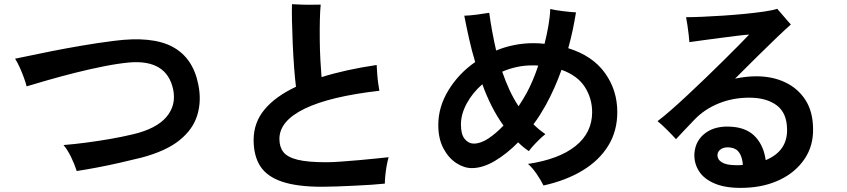

<svg xmlns="http://www.w3.org/2000/svg" viewBox="-20 -844 4040 916"><path d="M346 -28Q336 -60 319 -95Q302 -130 283 -152Q333 -156 390.5 -163.5Q448 -171 505.5 -181Q563 -191 613 -203Q725 -229 773.5 -285.5Q822 -342 806 -418Q775 -561 597 -546Q543 -541 475 -527.5Q407 -514 337.5 -496.5Q268 -479 207.5 -461.5Q147 -444 107 -432Q103 -449 94 -473.5Q85 -498 74 -522.5Q63 -547 52 -564Q74 -568 120 -578Q166 -588 229.5 -600.5Q293 -613 368.5 -626Q444 -639 523 -649Q706 -673 803.5 -620.5Q901 -568 926 -441Q942 -364 921.5 -295.5Q901 -227 836.5 -175Q772 -123 655 -92Q606 -80 551.5 -67.5Q497 -55 444 -45Q391 -35 346 -28Z M1516 47Q1397 47 1325 22.5Q1253 -2 1221.5 -51.5Q1190 -101 1190 -176Q1190 -259 1242 -321.5Q1294 -384 1392 -430Q1387 -470 1383 -524.5Q1379 -579 1376.5 -636.5Q1374 -694 1373 -743.5Q1372 -793 1373 -824Q1391 -823 1418 -822Q1445 -821 1470.5 -821.5Q1496 -822 1510 -822Q1507 -793 1506 -749Q1505 -705 1505.5 -655Q1506 -605 1508.5 -558Q1511 -511 1514 -476Q1571 -494 1637 -508.5Q1703 -523 1777 -534Q1778 -517 1779.5 -494Q1781 -471 1784 -448.5Q1787 -426 1790 -411Q1554 -384 1433.5 -325.5Q1313 -267 1313 -181Q1313 -143 1332 -118.5Q1351 -94 1399.5 -82Q1448 -70 1536 -70Q1564 -70 1606 -73Q1648 -76 1693.5 -80Q1739 -84 1777 -88Q1815 -92 1834 -94Q1829 -77 1824.5 -52Q1820 -27 1818 -4Q1816 19 1816 32Q1789 35 1751 37.5Q1713 40 1670.5 42Q1628 44 1587.5 45.5Q1547 47 1516 47Z M2573 41Q2561 16 2540 -14.5Q2519 -45 2499 -62Q2647 -84 2726 -147.5Q2805 -211 2805 -309Q2805 -374 2770.5 -428.5Q2736 -483 2659 -511Q2643 -466 2624 -423.5Q2605 -381 2583 -341Q2570 -318 2555.5 -295Q2541 -272 2525 -251Q2538 -238 2552 -226.5Q2566 -215 2582 -204Q2569 -194 2553 -178.5Q2537 -163 2523.5 -148Q2510 -133 2503 -123Q2476 -141 2452 -165Q2398 -110 2340.5 -76Q2283 -42 2231 -42Q2194 -42 2157 -66Q2120 -90 2095.5 -136Q2071 -182 2071 -248Q2071 -334 2119.5 -413.5Q2168 -493 2247 -548Q2231 -601 2218.5 -656.5Q2206 -712 2195 -769Q2223 -770 2257 -774.5Q2291 -779 2314 -783Q2320 -738 2328.5 -692.5Q2337 -647 2347 -603Q2388 -620 2433 -629Q2478 -638 2525 -638Q2553 -638 2578 -635Q2589 -679 2596.5 -722Q2604 -765 2605 -801Q2631 -795 2668.5 -790.5Q2706 -786 2728 -785Q2721 -742 2712 -699.5Q2703 -657 2691 -614Q2807 -578 2866 -496Q2925 -414 2925 -309Q2925 -219 2882 -149Q2839 -79 2760 -31Q2681 17 2573 41ZM2241 -159Q2273 -159 2309.5 -183Q2346 -207 2382 -245Q2351 -288 2326 -337.5Q2301 -387 2281 -442Q2234 -401 2206.5 -350Q2179 -299 2179 -250Q2179 -203 2197 -181Q2215 -159 2241 -159ZM2454 -337Q2465 -353 2475 -370Q2485 -387 2494 -403Q2523 -457 2548 -531Q2541 -532 2533.5 -532Q2526 -532 2518 -532Q2480 -532 2444 -524Q2408 -516 2376 -502Q2391 -458 2410 -416.5Q2429 -375 2454 -337Z M3533 52Q3449 55 3394.5 33.5Q3340 12 3315 -27Q3290 -66 3293 -113Q3298 -175 3347 -210.5Q3396 -246 3475 -239Q3546 -233 3585 -190Q3624 -147 3633 -80Q3737 -123 3735 -227Q3734 -306 3685 -342Q3636 -378 3555 -378Q3476 -378 3408.5 -350.5Q3341 -323 3294 -274Q3265 -244 3241 -218.5Q3217 -193 3205 -180Q3188 -199 3162.5 -224.5Q3137 -250 3117 -266Q3144 -286 3181 -318.5Q3218 -351 3261.5 -391.5Q3305 -432 3349 -474.5Q3393 -517 3433.5 -557Q3474 -597 3505.5 -629Q3537 -661 3554 -679Q3535 -678 3499 -673.5Q3463 -669 3420.5 -663.5Q3378 -658 3337.5 -652.5Q3297 -647 3269 -643Q3268 -657 3265.5 -679.5Q3263 -702 3259.5 -724.5Q3256 -747 3253 -762Q3284 -762 3331 -764Q3378 -766 3431 -769.5Q3484 -773 3535 -778Q3586 -783 3626.5 -789Q3667 -795 3688 -802Q3695 -794 3707 -780Q3719 -766 3731.5 -751.5Q3744 -737 3753 -727Q3730 -707 3687.5 -666.5Q3645 -626 3593 -574.5Q3541 -523 3487 -469Q3512 -474 3537 -477Q3562 -480 3588 -480Q3665 -480 3725.5 -451.5Q3786 -423 3822 -368Q3858 -313 3859 -231Q3861 -148 3818 -85Q3775 -22 3701 13.5Q3627 49 3533 52ZM3490 -56Q3498 -56 3507 -56Q3516 -56 3524 -57Q3522 -92 3508 -114Q3494 -136 3466 -140Q3438 -144 3421 -133.5Q3404 -123 3403 -106Q3402 -83 3424 -69.5Q3446 -56 3490 -56Z"/></svg>

Font: Zen Kaku Gothic Antique
Style: Bold
Weight: 700
Designer: Yoshimichi Ohira
Foundry: Positype
Version: Version 1.001